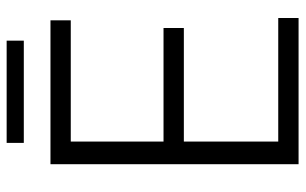

<svg xmlns="http://www.w3.org/2000/svg" viewBox="-186 -710 896 563"><g transform="rotate(-90 261.5 -428.0)"><path d="M62 0H490.7V-59.6H128.4V-336.4H461.4V-396H128.4V-668H483.9V-727.5H62ZM124.5 -805.7H424.3V-856H124.5Z"/></g></svg>

Font: Guggenheim Sans Display Light
Style: Regular
Weight: 300
Designer: Modified by Tom Baber under direction of Pentagram Design 2023
Foundry: rsms
Version: Version 1.001;Glyphs 3.1.2 (3151)